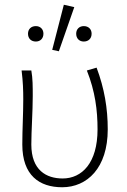

<svg xmlns="http://www.w3.org/2000/svg" viewBox="-20 -777 536 809"><path d="M242 12C347 12 434 -69 434 -232C434 -320 420 -404 387 -492L346 -480C381 -392 391 -312 391 -232C391 -90 325 -25 244 -25C175 -25 112 -60 112 -168C112 -225 118 -308 118 -372C118 -413 118 -446 112 -480H71C77 -431 78 -397 78 -358C78 -295 74 -232 74 -168C74 -38 146 12 242 12ZM131 -602C150 -602 163 -615 163 -635C163 -654 150 -667 131 -667C111 -667 98 -654 98 -635C98 -615 111 -602 131 -602ZM228 -561 293 -747 249 -757 200 -567ZM333 -602C353 -602 366 -615 366 -635C366 -654 353 -667 333 -667C314 -667 301 -654 301 -635C301 -615 314 -602 333 -602Z"/></svg>

Font: Source Sans Pro Light
Style: Regular
Weight: 300
Designer: Paul D. Hunt
Foundry: Adobe Systems Incorporated
Version: Version 3.006;hotconv 1.0.111;makeotfexe 2.5.65597